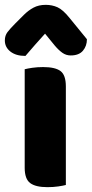

<svg xmlns="http://www.w3.org/2000/svg" viewBox="-46 -765 379 793"><path d="M56 -257H226V-1Q215 2 194.5 5Q174 8 150 8Q101 8 78.5 -9Q56 -26 56 -72ZM226 -211H56V-479Q67 -482 87.5 -485Q108 -488 132 -488Q182 -488 204 -471.5Q226 -455 226 -408ZM180 -577 140 -626Q114 -597 97.5 -578.5Q81 -560 59 -534Q20 -534 -3 -552Q-26 -570 -26 -598Q-26 -618 -15 -632.5Q-4 -647 18 -669L52 -703Q71 -722 92.5 -733.5Q114 -745 143 -745Q169 -745 191.5 -735Q214 -725 242 -690L313 -603Q313 -575 296.5 -555.5Q280 -536 246 -536Q227 -536 211.5 -547Q196 -558 180 -577Z"/></svg>

Font: Baloo Tamma 2 ExtraBold
Style: Regular
Weight: 800
Designer: Divya Kowshik, Shuchita Grover and Ek Type
Foundry: Ek Type
Version: Version 1.700